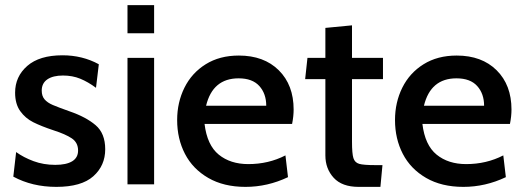

<svg xmlns="http://www.w3.org/2000/svg" viewBox="-20 -720 2046 750"><path d="M32 -30 43 -126Q72 -105 111 -90.5Q150 -76 196 -76Q239 -76 262 -90Q285 -104 285 -132Q285 -163 260.5 -179.5Q236 -196 189 -211Q141 -227 110 -242.5Q79 -258 59 -286Q39 -314 39 -358Q39 -421 86.5 -462.5Q134 -504 224 -504Q302 -504 366 -469L355 -377Q324 -400 293.5 -412.5Q263 -425 226 -425Q187 -425 165 -410Q143 -395 143 -366Q143 -345 154 -332Q165 -319 186 -310Q207 -301 252 -285Q316 -263 353.5 -231Q391 -199 391 -137Q391 -73 344.5 -31.5Q298 10 200 10Q106 10 32 -30Z M478 -700H582V-590H478ZM478 -494H582V0H478Z M672 -251Q672 -320 700.5 -377.5Q729 -435 783.5 -469Q838 -503 913 -503Q1011 -503 1069 -445.5Q1127 -388 1127 -292Q1127 -266 1121 -236H779Q789 -153 834.5 -116Q880 -79 950 -79Q1029 -79 1095 -113L1105 -28Q1025 10 939 10Q854 10 793.5 -25Q733 -60 702.5 -119Q672 -178 672 -251ZM1020 -307Q1020 -354 993 -384Q966 -414 912 -414Q811 -414 785 -307Z M1251 -113V-411H1172L1181 -494H1251V-611L1355 -621V-494H1476V-411H1355V-166Q1355 -120 1360.5 -102.5Q1366 -85 1383 -80Q1400 -75 1447 -75H1474L1466 10H1381Q1316 10 1283.5 -25.5Q1251 -61 1251 -113Z M1523 -251Q1523 -320 1551.5 -377.5Q1580 -435 1634.5 -469Q1689 -503 1764 -503Q1862 -503 1920 -445.5Q1978 -388 1978 -292Q1978 -266 1972 -236H1630Q1640 -153 1685.5 -116Q1731 -79 1801 -79Q1880 -79 1946 -113L1956 -28Q1876 10 1790 10Q1705 10 1644.5 -25Q1584 -60 1553.5 -119Q1523 -178 1523 -251ZM1871 -307Q1871 -354 1844 -384Q1817 -414 1763 -414Q1662 -414 1636 -307Z"/></svg>

Font: Cabin Medium
Style: Regular
Weight: 500
Designer: Pablo Impallari
Foundry: Pablo Impallari. http://www.impallari.com Igino Marini. http://www.ikern.com
Version: Version 2.001